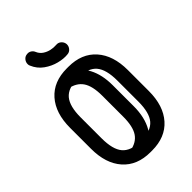

<svg xmlns="http://www.w3.org/2000/svg" viewBox="-258 -979 1084 1084"><g transform="rotate(-45 284.0 -437.5)"><path d="M53 -413.2Q53 -530.5 112.1 -597.2Q171.2 -664 277.2 -664H290Q396 -664 455.2 -597.2Q514.5 -530.5 514.5 -413.2V-246Q514.5 -128.8 455.2 -62Q396 4.8 290 4.8H277.2Q171.2 4.8 112.1 -62Q53 -128.8 53 -246ZM137 -413.2V-246Q137 -157 170.1 -118Q203.2 -79 277.2 -79H290Q364.2 -79 397.4 -118Q430.5 -157 430.5 -246V-413.2Q430.5 -501.5 397.4 -540.8Q364.2 -580 290 -580H277.2Q203.2 -580 170.1 -540.8Q137 -501.5 137 -413.2ZM200.8 -577.8Q186.5 -580 176.2 -591.5Q166 -603 166 -618.8Q166 -626.8 176.5 -634.4Q187 -642 203.9 -646.4Q220.8 -650.8 239.6 -649.8Q258.5 -648.8 275 -639Q332.2 -613.2 362.9 -555.1Q393.5 -497 393.5 -413.2V-246Q393.5 -156.8 359.1 -96.9Q324.8 -37 261.8 -12.5Q240.2 -2.8 218.2 -6.8Q196.2 -10.8 181.6 -21.4Q167 -32 167 -40.2Q167 -56 177.1 -67.9Q187.2 -79.8 202.5 -81.5Q258.8 -91.2 284.2 -129.5Q309.8 -167.8 309.8 -246V-413.2Q309.8 -491.2 283.4 -529.6Q257 -568 200.8 -577.8ZM218.8 -853.8Q227.8 -832.8 246.1 -820.4Q264.5 -808 286.6 -803.2Q308.8 -798.5 328.5 -800.2Q346 -802 359 -790.6Q372 -779.2 373.8 -762Q374.8 -745.2 363.8 -731.8Q352.8 -718.2 335.2 -717.2Q304.5 -713.8 265.8 -723.5Q227 -733.2 192.5 -757.6Q158 -782 141 -822.8Q139.5 -825.8 138.8 -828.9Q138 -832 138 -835Q137 -851.8 148 -865.2Q159 -878.8 176.5 -879.8Q190.8 -881.5 202.2 -874Q213.8 -866.5 218.8 -853.8Z"/></g></svg>

Font: Libertine-Super Thin
Style: Regular
Weight: 100
Designer: Bastien Sozeau
Foundry: NBR — Bastien Sozeau
Version: Version 2.003;gftools[0.9.33]